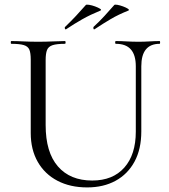

<svg xmlns="http://www.w3.org/2000/svg" viewBox="-20 -804 738 837"><path d="M572 -515Q572 -564 550.5 -588.5Q529 -613 485 -613Q482 -613 482 -619Q482 -625 485 -625Q508 -625 532 -623.5Q556 -622 585 -622Q608 -622 632 -623.5Q656 -625 676 -625Q678 -625 678 -619Q678 -613 676 -613Q636 -613 616 -588.5Q596 -564 596 -515V-231Q596 -154 566.5 -99.5Q537 -45 484 -16Q431 13 360 13Q286 13 230.5 -16Q175 -45 144.5 -98.5Q114 -152 114 -224V-544Q114 -573 108 -587.5Q102 -602 83.5 -607.5Q65 -613 29 -613Q27 -613 27 -619Q27 -625 29 -625Q53 -625 82.5 -623.5Q112 -622 146 -622Q181 -622 211 -623.5Q241 -625 263 -625Q266 -625 266 -619Q266 -613 263 -613Q227 -613 209 -607Q191 -601 185 -586Q179 -571 179 -542V-259Q179 -140 232.5 -78.5Q286 -17 382 -17Q472 -17 522 -73.5Q572 -130 572 -230ZM269 -677Q265 -674 263 -679Q261 -684 264 -687Q290 -712 311.5 -735Q333 -758 354 -782Q356 -785 368.5 -783Q381 -781 394.5 -776Q408 -771 416 -766Q424 -761 418 -758Q374 -740 339.5 -720.5Q305 -701 269 -677ZM393 -677Q389 -674 387.5 -679Q386 -684 388 -687Q414 -711 435.5 -734.5Q457 -758 478 -782Q480 -785 491.5 -783Q503 -781 516.5 -776Q530 -771 537.5 -766Q545 -761 540 -758Q497 -741 463 -721Q429 -701 393 -677Z"/></svg>

Font: Cormorant Garamond Light
Style: Regular
Weight: 400
Version: Version 4.001